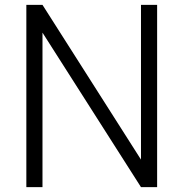

<svg xmlns="http://www.w3.org/2000/svg" viewBox="-20 -770 754 790"><path d="M154.8 0H88.4V-750H154.8L560.1 -113.3V-750H626.5V0H560.1L154.8 -635.7Z"/></svg>

Font: Spartan MB
Style: Regular
Weight: 400
Designer: Matt Bailey, Mirko Velimirovic
Foundry: Matt Bailey
Version: Version 1.005